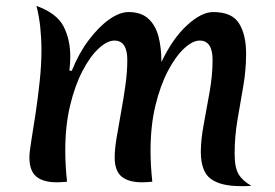

<svg xmlns="http://www.w3.org/2000/svg" viewBox="-20 -618 935 653"><path d="M224 -377Q248 -437 282 -482Q316 -527 351.5 -552Q387 -577 417 -577Q460 -577 484.5 -554.5Q509 -532 519 -494Q529 -456 529 -407Q567 -487 616 -532Q665 -577 705 -577Q769 -577 793 -538.5Q817 -500 817 -435Q817 -379 807 -322.5Q797 -266 787.5 -209.5Q778 -153 778 -95Q778 -48 791.5 -25.5Q805 -3 835 14Q825 15 816 15Q807 15 798 15Q730 15 696.5 -10Q663 -35 663 -102Q663 -142 673 -195.5Q683 -249 693 -306Q703 -363 703 -414Q703 -480 659 -480Q635 -480 606 -453Q577 -426 551 -376.5Q525 -327 508.5 -258.5Q492 -190 492 -106Q492 -56 498 0Q487 1 478.5 1.5Q470 2 463 2Q417 2 393.5 -17.5Q370 -37 370 -83Q370 -109 376.5 -149Q383 -189 391.5 -235Q400 -281 406.5 -327.5Q413 -374 413 -414Q413 -480 369 -480Q345 -480 316 -453.5Q287 -427 261 -377.5Q235 -328 218.5 -259.5Q202 -191 202 -106Q202 -56 208 0Q197 1 188.5 1.5Q180 2 173 2Q127 2 103.5 -17.5Q80 -37 80 -83Q80 -100 86.5 -139.5Q93 -179 101 -232Q109 -285 115 -341.5Q121 -398 121 -448Q121 -487 117 -525Q113 -563 104 -598Q173 -573 196 -528.5Q219 -484 219 -426Q219 -403 216 -378Z"/></svg>

Font: Merienda Medium
Style: Regular
Weight: 500
Designer: Eduardo Rodriguez Tunni
Foundry: Eduardo Rodriguez Tunni
Version: Version 2.001; ttfautohint (v1.8.4.7-5d5b)